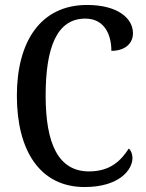

<svg xmlns="http://www.w3.org/2000/svg" viewBox="-20 -744 588 774"><path d="M321 10C460 10 514 -59 514 -107C514 -123 508 -138 499 -145C468 -97 425 -53 339 -53C215 -53 164 -165 164 -358C164 -553 209 -669 324 -669C402 -669 429 -603 429 -539C482 -539 516 -567 516 -610C516 -672 452 -724 331 -724C144 -724 48 -577 48 -358C48 -137 141 10 321 10Z"/></svg>

Font: Noto Serif Georgian Condensed Medium
Style: Regular
Weight: 500
Width: 3
Designer: Monotype Design Team, Akaki Razmadze
Foundry: Google LLC
Version: Version 2.003